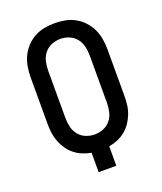

<svg xmlns="http://www.w3.org/2000/svg" viewBox="-138 -832 775 920"><g transform="rotate(-20 250.0 -371.5)"><path d="M205 0V-99Q182 -103 160.5 -112Q139 -121 121 -135.5Q103 -150 90 -169Q77 -188 68.5 -209.5Q60 -231 57 -254Q54 -277 54 -300V-539Q54 -565 58.5 -592Q63 -619 74.5 -643Q86 -667 104.5 -687Q123 -707 146.5 -720Q170 -733 196.5 -738Q223 -743 250 -743Q277 -743 303.5 -738Q330 -733 353.5 -720Q377 -707 395.5 -687Q414 -667 425.5 -643Q437 -619 441.5 -592Q446 -565 446 -539V-300Q446 -277 443 -254Q440 -231 431.5 -209.5Q423 -188 410 -169Q397 -150 379 -135.5Q361 -121 339.5 -112Q318 -103 295 -99V0ZM250 -176Q273 -176 295 -185Q317 -194 331.5 -212.5Q346 -231 351 -254Q356 -277 356 -300V-539Q356 -562 351 -585Q346 -608 331.5 -626.5Q317 -645 295 -654Q273 -663 250 -663Q227 -663 205 -654Q183 -645 168.5 -626.5Q154 -608 149 -585Q144 -562 144 -539V-300Q144 -277 149 -254Q154 -231 168.5 -212.5Q183 -194 205 -185Q227 -176 250 -176Z"/></g></svg>

Font: Iosevka SS04 Medium
Style: Regular
Weight: 500
Monospace: yes
Designer: Belleve Invis
Foundry: Belleve Invis
Version: Version 19.0.0; ttfautohint (v1.8.4)